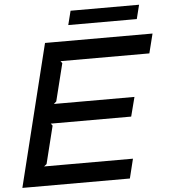

<svg xmlns="http://www.w3.org/2000/svg" viewBox="-63 -1036 960 1092"><g transform="rotate(-5 417.0 -490.0)"><path d="M661.1 -110.8 633.8 0H20L220.2 -810.1H834L806.2 -699.2H298.8L308.1 -687L254.9 -473.1L240.2 -460H700.2L671.9 -350.1H212.9L222.2 -337.9L168.9 -123L153.8 -110.8ZM772 -980 752 -899.9H360.8L380.9 -980Z"/></g></svg>

Font: Sinkin Sans 500 Medium Italic
Style: Regular
Weight: 500
Italic angle: -112°
Designer: Keith Bates
Foundry: K-Type
Version: Sinkin Sans (version 1.0)  by Keith Bates   •   © 2014   www